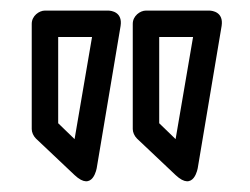

<svg xmlns="http://www.w3.org/2000/svg" viewBox="-20 -795 473 363"><path d="M345 -725 312 -532 281 -562V-725ZM399 -746C403 -772 382 -775 375 -775H256C245 -775 231 -765 231 -750V-551C231 -545 234 -538 239 -533L312 -464C347 -431 354 -478 354 -478ZM154 -725 121 -532 90 -562V-725ZM208 -746C212 -772 191 -775 184 -775H65C54 -775 40 -765 40 -750V-551C40 -545 43 -538 48 -533L121 -464C156 -431 163 -478 163 -478Z"/></svg>

Font: Asimov
Style: XWidOu
Weight: 500
Designer: Google
Version: Version 2.000980; 2014